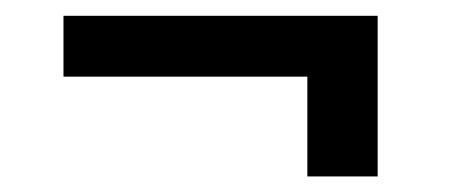

<svg xmlns="http://www.w3.org/2000/svg" viewBox="-20 -411 594 248"><path d="M467.8 -183.1H377V-312H62V-390.6H467.8Z"/></svg>

Font: MAUL
Style: Regular
Weight: 400
Designer: MAUL
Version: Version 1.0; 2020; ttfautohint (v1.8.3)